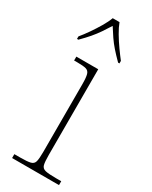

<svg xmlns="http://www.w3.org/2000/svg" viewBox="-200 -812 680 858"><g transform="rotate(30 140.0 -383.0)"><path d="M31 0V-20H61Q97 -20 113.5 -24Q130 -28 134 -43.5Q138 -59 138 -94V-442Q138 -477 133.5 -492.5Q129 -508 115 -512Q101 -516 71 -516H53V-536H166V-94Q166 -59 170 -43.5Q174 -28 191 -24Q208 -20 245 -20H273V0ZM16 -619Q32 -638 50 -664Q68 -690 84 -717Q100 -744 108 -766H143Q151 -744 167 -717Q183 -690 201.5 -664Q220 -638 235 -619V-606H228Q203 -631 185.5 -651Q168 -671 154 -691.5Q140 -712 125 -736Q110 -712 96 -691.5Q82 -671 65 -651Q48 -631 23 -606H16Z"/></g></svg>

Font: Noto Serif Bengali Thin
Style: Regular
Weight: 250
Version: Version 2.003